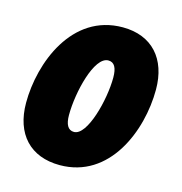

<svg xmlns="http://www.w3.org/2000/svg" viewBox="-90 -645 697 736"><g transform="rotate(15 258.5 -276.5)"><path d="M211 10C408 10 493 -200 493 -365C493 -487 425 -563 309 -563C107 -563 25 -346 25 -188C25 -64 94 10 211 10ZM231 -127C207 -127 196 -148 196 -185C196 -275 232 -426 288 -426C312 -426 323 -406 323 -367C323 -279 284 -127 231 -127Z"/></g></svg>

Font: Noto Sans Condensed Black
Style: Italic
Weight: 900
Width: 3
Italic angle: -12°
Designer: Monotype Design Team
Foundry: Monotype Imaging Inc.
Version: Version 2.013